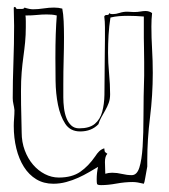

<svg xmlns="http://www.w3.org/2000/svg" viewBox="-20 -535 490 558"><path d="M403 -503Q396 -503 388 -501.5Q380 -500 369 -500Q364 -500 359.5 -500.5Q355 -501 350 -501Q338 -501 327.5 -497.5Q317 -494 308 -494Q300 -494 297 -497Q297 -491 291 -491.5Q285 -492 283 -487Q284 -480 284.5 -472Q285 -464 285 -456V-419Q285 -399 284.5 -377.5Q284 -356 284 -315Q284 -286 283.5 -259Q283 -232 277 -210Q271 -188 255.5 -175Q240 -162 210 -162Q196 -162 187 -170.5Q178 -179 173 -192Q168 -205 166 -221Q164 -237 164 -252V-289Q164 -327 165 -362Q166 -397 166 -426Q166 -452 165 -473.5Q164 -495 161 -510Q150 -513 137 -513Q123 -513 106.5 -510.5Q90 -508 76 -508Q66 -508 51 -513Q50 -509 43 -509H29Q27 -510 26 -512.5Q25 -515 23 -515Q22 -515 20 -513V-510Q20 -498 20.5 -485.5Q21 -473 21 -460Q21 -408 19 -353Q17 -298 17 -250Q17 -241 19 -232.5Q21 -224 22 -215Q22 -203 21 -191.5Q20 -180 20 -169Q20 -134 27.5 -103.5Q35 -73 49.5 -50Q64 -27 85.5 -14Q107 -1 135 -1Q154 -1 172.5 -6Q191 -11 207.5 -18.5Q224 -26 238.5 -34.5Q253 -43 265 -50Q263 -42 262 -32.5Q261 -23 261 -14Q261 -4 262 -0.5Q263 3 274 3Q294 3 318.5 -1.5Q343 -6 366 -6Q378 -6 398 -1Q400 -5 402 -17.5Q404 -30 408 -51V-69Q408 -129 416 -194Q424 -259 424 -323Q424 -358 422 -392Q420 -426 420 -458Q420 -469 420.5 -478.5Q421 -488 422 -497Q414 -503 403 -503ZM363 -26Q349 -26 334.5 -29.5Q320 -33 306 -33Q295 -33 286 -30Q286 -39 285.5 -47.5Q285 -56 285 -64Q285 -81 292 -88Q287 -92 285.5 -93Q284 -94 283 -104Q274 -101 268 -95Q262 -89 257 -81Q237 -52 213 -35.5Q189 -19 151 -19Q130 -19 110.5 -29Q91 -39 76 -56.5Q61 -74 52 -98Q43 -122 43 -150Q43 -167 42 -197.5Q41 -228 41 -270Q41 -301 43 -325Q45 -349 48 -370.5Q51 -392 53 -412.5Q55 -433 55 -456V-473Q55 -485 54 -490Q73 -490 87 -491.5Q101 -493 115 -493Q123 -493 130 -492.5Q137 -492 145 -490Q143 -464 142 -435Q141 -406 141 -366Q141 -337 141.5 -300Q142 -263 148.5 -230.5Q155 -198 169.5 -175.5Q184 -153 213 -153Q246 -153 266 -174Q269 -184 274.5 -194Q280 -204 286 -214.5Q292 -225 296 -236Q300 -247 300 -261Q300 -290 297 -321.5Q294 -353 294 -382Q294 -408 295.5 -433.5Q297 -459 301 -484Q313 -487 325.5 -488Q338 -489 352 -489Q363 -489 374.5 -488.5Q386 -488 398 -487V-425Q398 -413 398.5 -395.5Q399 -378 399 -355V-331V-315Q397 -253 397 -200Q397 -147 394.5 -108.5Q392 -70 385 -48Q378 -26 363 -26Z"/></svg>

Font: Londrina Sketch
Style: Regular
Weight: 400
Designer: Marcelo Magalhaes
Foundry: Marcelo Magalhães
Version: Version 1.002